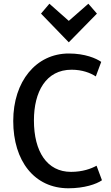

<svg xmlns="http://www.w3.org/2000/svg" viewBox="-20 -994 598 1030"><path d="M245 -974 349 -882 454 -974 500 -921 349 -767 200 -921ZM527 -27C497 -6 432 16 347 16C165 16 51 -130 51 -345C51 -558 174 -707 349 -707C436 -707 496 -681 523 -662L494 -584C465 -603 421 -620 364 -620C226 -620 162 -501 162 -348C162 -181 232 -72 361 -72C423 -72 469 -89 498 -105Z"/></svg>

Font: Repo Medium
Style: Regular
Weight: 500
Designer: Stefan Peev
Foundry: Context Ltd
Version: Version 1.502